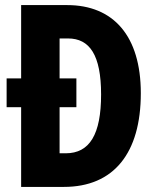

<svg xmlns="http://www.w3.org/2000/svg" viewBox="-20 -734 616 754"><path d="M244 -714H63V-426H6V-313H63V0H231C427 0 533 -133 533 -368C533 -593 425 -714 244 -714ZM247 -583C332 -583 377 -518 377 -363C377 -206 332 -132 238 -132H214V-313H280V-426H214V-583Z"/></svg>

Font: Noto Sans Sinhala UI ExtraCondensed ExtraBold
Style: Regular
Weight: 800
Width: 2
Designer: Jelle Bosma - Monotype Design Team
Foundry: Monotype Imaging Inc.
Version: Version 2.006